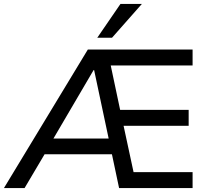

<svg xmlns="http://www.w3.org/2000/svg" viewBox="-36 -957 1062 977"><path d="M-16 0 411 -705H944V-624H494L520 -659L581 -371L540 -398H924V-317H556L587 -344L651 -47L609 -81H944V0H570L527 -203L561 -172H169L208 -201L89 0ZM440 -600 223 -230 210 -252H539L522 -228L443 -600ZM459 -765 577 -937H686L534 -765Z"/></svg>

Font: Nunito Sans 10pt Medium
Style: Regular
Weight: 500
Designer: Vernon Adams
Foundry: Vernon Adams
Version: Version 3.101;gftools[0.9.27]